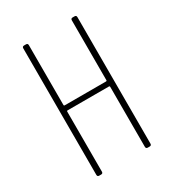

<svg xmlns="http://www.w3.org/2000/svg" viewBox="-171 -797 809 894"><g transform="rotate(-30 233.5 -350.0)"><path d="M359 -700H369Q379 -700 379 -690V-10Q379 0 369 0H359Q349 0 349 -10V-333Q349 -337 345 -337H122Q118 -337 118 -333V-10Q118 0 108 0H98Q88 0 88 -10V-690Q88 -700 98 -700H108Q118 -700 118 -690V-368Q118 -364 122 -364H345Q349 -364 349 -368V-690Q349 -700 359 -700Z"/></g></svg>

Font: Barlow Condensed Thin
Style: Regular
Weight: 250
Width: 3
Designer: Jeremy Tribby
Foundry: Tribby Type
Version: Version 1.408